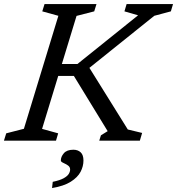

<svg xmlns="http://www.w3.org/2000/svg" viewBox="-39 -712 896 972"><path d="M608 -56.5 680.5 -39 669 0H463.5L472 -27L506 -48L335 -327.5H226L244.5 -388H353L660 -634.5L591 -654.5L602 -691.5H837L826 -654.5L742 -632L385 -345.5L396.5 -396ZM256.5 -632 175 -654.5 186.5 -691.5H449.5L438 -654.5L348.5 -631.5L174 -59.5L255.5 -37L244.5 0H-19L-7.5 -37L82 -60ZM269 100.5Q269 81.5 284.2 63.8Q299.5 46 332.5 46Q355 46 369.2 59Q383.5 72 383.5 100.5Q383.5 130 368.8 158Q354 186 319.2 208Q284.5 230 224.5 240L228 208.5Q264 201 283 190.5Q302 180 309 168.5Q316 157 316 146Q316 132.5 304.2 125Q292.5 117.5 280.8 112.2Q269 107 269 100.5Z"/></svg>

Font: Newsreader 11pt
Style: Italic
Weight: 400
Italic angle: -17°
Version: Version 1.003